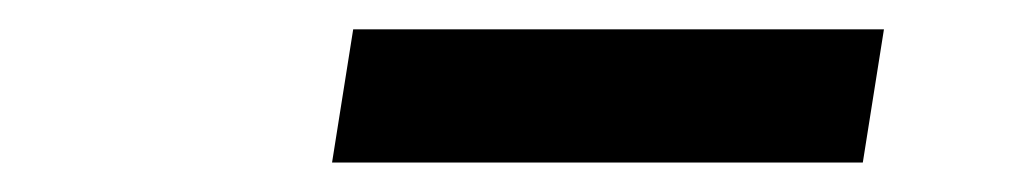

<svg xmlns="http://www.w3.org/2000/svg" viewBox="-20 -747 683 129"><path d="M573.9 -727.3 559.7 -637.8H203.1L217.3 -727.3Z"/></svg>

Font: Karasuma Gothic
Style: Italic
Weight: 900
Italic angle: -9.39999°
Designer: Rasmus Andersson / Ryoko Nishizuka
Foundry: Genbu
Version: Version 1.00